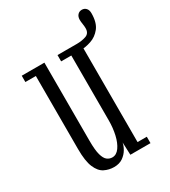

<svg xmlns="http://www.w3.org/2000/svg" viewBox="-163 -722 726 818"><g transform="rotate(-30 200.0 -313.0)"><path d="M156 11Q131 11 109 0Q87 -11 73.8 -42Q60.5 -73 60.5 -132.5V-492H9V-523H120.5V-138.5Q120.5 -93 127 -69.5Q133.5 -46 144.8 -37.2Q156 -28.5 170 -28.5Q190.5 -28.5 205.2 -49.2Q220 -70 227.5 -103Q235 -136 235 -172.5V-492H185V-523H295V-31.5H340.5V0H241.5L239 -62Q236.5 -47.5 226.8 -30.5Q217 -13.5 199.5 -1.2Q182 11 156 11ZM280 -491.5V-523Q305.5 -523 325.8 -530.2Q346 -537.5 346 -562.5Q346 -572 344 -584.2Q342 -596.5 342 -605.5Q342 -620.5 350 -629.5Q358 -638.5 371 -638.5Q383.5 -638.5 391.5 -629.8Q399.5 -621 399.5 -605.5Q399.5 -559 380 -534.5Q360.5 -510 332.8 -500.8Q305 -491.5 280 -491.5Z"/></g></svg>

Font: Imbue Light
Style: Regular
Weight: 300
Designer: Tyler Finck
Foundry: Etcetera Type Company
Version: Version 1.102